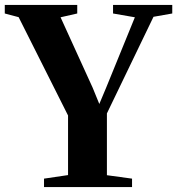

<svg xmlns="http://www.w3.org/2000/svg" viewBox="-38 -763 723 783"><path d="M239.5 -49V-292L38 -693L-18.5 -708V-743H277V-708L209 -692.5L340 -405L367 -339L394.5 -404.5L512 -692.5L423 -708V-743H664.5V-708L588 -694.5L398 -300.5V-48.5L500.5 -34.5V0H141.5V-34.5Z"/></svg>

Font: Merriweather 96pt
Style: Bold
Weight: 700
Version: Version 2.100